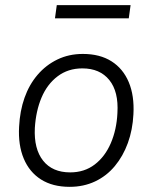

<svg xmlns="http://www.w3.org/2000/svg" viewBox="-20 -716 590 744"><path d="M250 8Q184 8 139 -20.5Q94 -49 72 -101.5Q50 -154 54 -225Q57 -286 75 -337Q93 -388 125.5 -426Q158 -464 202.5 -485.5Q247 -507 301 -507Q367 -507 412 -478.5Q457 -450 479 -397.5Q501 -345 497 -273Q494 -213 475.5 -162Q457 -111 425 -72.5Q393 -34 348.5 -13Q304 8 250 8ZM252 -48Q307 -48 347 -78.5Q387 -109 409.5 -161.5Q432 -214 435 -278Q440 -361 403.5 -406Q367 -451 299 -451Q244 -451 203.5 -420.5Q163 -390 141 -338Q119 -286 115 -220Q111 -139 147 -93.5Q183 -48 252 -48ZM193 -645 200 -696H486L479 -645Z"/></svg>

Font: Nunitoga
Style: Light Italic
Weight: 300
Italic angle: -9°
Designer: Vernon Adams
Foundry: Vernon Adams
Version: Version 1.0